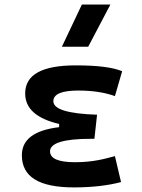

<svg xmlns="http://www.w3.org/2000/svg" viewBox="-20 -815 626 845"><path d="M305.7 9.8C389.2 9.8 459.5 0.5 512.7 -13.7L485.8 -127.9C442.9 -116.7 392.6 -101.1 309.6 -101.1C236.8 -101.1 200.2 -117.2 200.2 -148.9C200.2 -185.5 260.3 -204.1 379.9 -204.1H395.5L407.2 -310.1C278.8 -314.5 214.8 -334 214.8 -369.6C214.8 -400.9 251.5 -416.5 324.2 -416.5C385.7 -416.5 439 -408.7 485.8 -392.1L517.6 -501.5C475.6 -519 408.2 -527.3 313.5 -527.3C164.6 -527.3 90.8 -486.3 90.8 -403.8C90.8 -337.4 140.1 -293 240.2 -269.5V-255.4C130.4 -242.2 76.2 -201.2 76.2 -131.8C76.2 -36.6 151.9 9.8 305.7 9.8ZM252.4 -609.4H368.2L465.8 -794.9H340.3Z"/></svg>

Font: Cascadia Mono SemiBold
Style: Regular
Weight: 600
Monospace: yes
Designer: Aaron Bell
Foundry: Saja Typeworks
Version: Version 2404.023